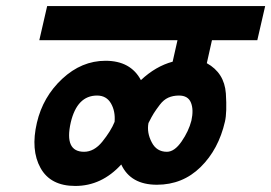

<svg xmlns="http://www.w3.org/2000/svg" viewBox="-20 -653 897 635"><path d="M102 -247Q122 -333 186 -392.5Q250 -452 329 -452Q412 -452 446 -388Q495 -434 551 -449L567 -520H110L136 -633H857L831 -520H681L664 -444Q722 -412 727 -344Q731 -281 724 -251Q703 -159 643.5 -100.5Q584 -42 499 -42Q412 -42 381 -109Q316 -38 229 -38Q147 -38 114 -97.5Q81 -157 102 -247ZM572 -337Q552 -337 536.5 -330Q521 -323 508.5 -306.5Q496 -290 489 -279Q482 -268 471 -246Q465 -214 482 -182Q498 -151 532 -151Q557 -151 580.5 -185Q604 -219 613 -254Q621 -290 611.5 -313.5Q602 -337 572 -337ZM214 -248Q192 -151 258 -151Q291 -151 318 -184Q347 -220 359 -250Q362 -285 347 -311Q332 -337 301 -337Q235 -337 214 -248Z"/></svg>

Font: Miedinger
Style: Bold-Italic
Weight: 700
Italic angle: -13°
Version: Version 001.000